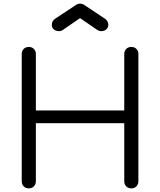

<svg xmlns="http://www.w3.org/2000/svg" viewBox="-20 -1040 884 1060"><path d="M139 0Q122 0 111 -11Q100 -22 100 -39V-742Q100 -759 111 -770Q122 -781 139 -781Q156 -781 167 -770Q178 -759 178 -742V-430H666V-742Q666 -759 677 -770Q688 -781 705 -781Q722 -781 733 -770Q744 -759 744 -742V-39Q744 -22 733 -11Q722 0 705 0Q688 0 677 -11Q666 -22 666 -39V-360H178V-39Q178 -22 167 -11Q156 0 139 0ZM306 -868Q289 -868 277.5 -877.5Q266 -887 266 -903Q266 -924 285 -937L403 -1015Q411 -1020 422 -1020Q428 -1020 433 -1018.5Q438 -1017 442 -1015L559 -937Q578 -924 578 -903Q578 -888 567 -878Q556 -868 539 -868Q532 -868 526.5 -870Q521 -872 515 -876L422 -940L329 -876Q318 -868 306 -868Z"/></svg>

Font: Comfortaa
Style: Regular
Weight: 400
Designer: Johan Aakerlund
Foundry: Johan Aakerlund
Version: Version 3.104; ttfautohint (v1.8.1.43-b0c9)